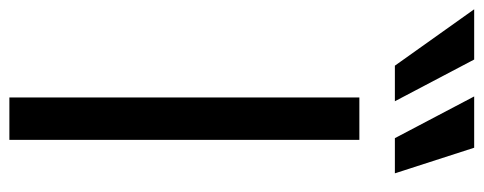

<svg xmlns="http://www.w3.org/2000/svg" viewBox="-418 -682 1006 399"><g transform="rotate(90 84.5 -483.0)"><path d="M176.1 -727.3H88.1V0H176.1ZM-95.2 -965.9 22 -801.1H95.9L9.2 -965.9ZM85.9 -965.9 172.6 -801.1H245.7L192.5 -965.9Z"/></g></svg>

Font: Margiela Sans
Style: Regular
Weight: 400
Designer: Stefan Endress, Andreas Faust
Version: Version 1.100;FEAKit 1.0